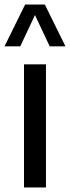

<svg xmlns="http://www.w3.org/2000/svg" viewBox="-47 -828 309 848"><path d="M59 0V-544H156V0ZM-27 -623.5 64 -808H151L242 -623.5H172.5L107.5 -761.5L42.5 -623.5Z"/></svg>

Font: Encode Sans Condensed Condensed Medium
Style: Regular
Weight: 500
Width: 3
Designer: Multiple Designers
Foundry: Impallari Type
Version: Version 3.000; ttfautohint (v1.8.3) -l 8 -r 50 -G 200 -x 14 